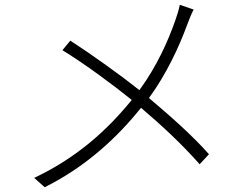

<svg xmlns="http://www.w3.org/2000/svg" viewBox="-20 -764 1040 803"><path d="M274 -594 241 -554C333 -498 456 -407 531 -346C432 -224 305 -106 123 -20L167 19C344 -69 474 -194 570 -313C659 -237 739 -163 815 -77L854 -119C782 -200 693 -278 603 -354C675 -452 729 -568 763 -661C770 -680 781 -708 790 -724L732 -744C728 -724 720 -697 714 -681C683 -592 636 -487 563 -387C488 -447 364 -536 274 -594Z"/></svg>

Font: Noto Sans TC Light
Style: Regular
Weight: 300
Designer: Ryoko NISHIZUKA 西塚涼子 (kana, bopomofo & ideographs); Paul D. Hunt (Latin, Greek & Cyrillic); Sandoll Communications 산돌커뮤니
Foundry: Adobe
Version: Version 2.004;hotconv 1.0.118;makeotfexe 2.5.65603